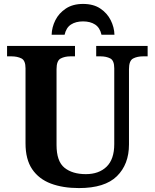

<svg xmlns="http://www.w3.org/2000/svg" viewBox="-20 -948 787 978"><path d="M382 10Q300 10 239 -13Q178 -36 144 -86Q110 -136 110 -218V-600Q110 -640 89 -650.5Q68 -661 38 -661H16V-714H362V-661H339Q310 -661 289 -650Q268 -639 268 -596V-210Q268 -126 308.5 -93.5Q349 -61 417 -61Q484 -61 523 -99Q562 -137 562 -214V-600Q562 -640 541.5 -650.5Q521 -661 492 -661H470V-714H732V-661H709Q679 -661 658 -650Q637 -639 637 -596V-212Q637 -111 575.5 -50.5Q514 10 382 10ZM243 -771Q244 -809 262 -845Q280 -881 315.5 -904.5Q351 -928 403 -928Q456 -928 491 -904.5Q526 -881 544 -845Q562 -809 563 -771H497Q489 -807 464.5 -823Q440 -839 403 -839Q366 -839 341.5 -823Q317 -807 309 -771Z"/></svg>

Font: Noto Serif
Style: Bold
Weight: 700
Designer: Monotype Design Team
Foundry: Monotype Imaging Inc.
Version: Version 2.014